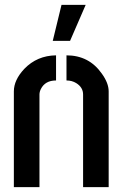

<svg xmlns="http://www.w3.org/2000/svg" viewBox="-20 -771 505 791"><path d="M197.3 -602.5 233.4 -751H333L268.6 -602.5ZM37.1 0V-394.5Q37.1 -441.4 80.1 -487.3Q132.8 -542 210.9 -543V-439.5Q166 -439.5 148.4 -404.3Q142.6 -392.6 142.6 -381.8V0ZM253.9 -439.5V-543Q346.7 -543 399.4 -467.8Q427.7 -428.7 427.7 -394.5V0H322.3V-381.8Q322.3 -411.1 293.9 -428.7Q276.4 -439.5 253.9 -439.5Z"/></svg>

Font: Post No Bills Colombo
Style: Bold
Weight: 800
Designer: Kosala Senevirathne, Siva Puranthara, Lasantha Premarathna, Tharique Azeez
Foundry: Mooniak
Version: Version 1.220 ; ttfautohint (v1.5)